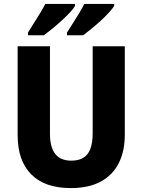

<svg xmlns="http://www.w3.org/2000/svg" viewBox="-20 -950 726 980"><path d="M617 -263Q617 -178 586 -117Q555 -56 494 -23Q433 10 341 10Q209 10 139.5 -60Q70 -130 70 -260V-714H235V-269Q235 -197 262.5 -163.5Q290 -130 344 -130Q382 -130 406 -145Q430 -160 441.5 -191Q453 -222 453 -270V-714H617ZM563 -920Q555 -907 537 -887Q519 -867 495 -845Q471 -823 447 -803.5Q423 -784 405 -770H322V-784Q337 -808 354 -834.5Q371 -861 386 -886Q401 -911 410 -930H563ZM363 -920Q355 -906 337 -886.5Q319 -867 295.5 -845.5Q272 -824 247.5 -804Q223 -784 204 -770H123V-784Q138 -808 154.5 -834.5Q171 -861 186.5 -886Q202 -911 211 -930H363Z"/></svg>

Font: Noto Sans Khmer SemiCondensed ExtraBold
Style: Regular
Weight: 800
Width: 4
Designer: Danh Hong and the Monotype Design Team
Foundry: Monotype Imaging Inc.
Version: Version 2.004